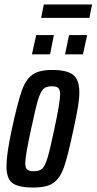

<svg xmlns="http://www.w3.org/2000/svg" viewBox="-20 -831 432 859"><path d="M9 -87Q9 -142 33 -253Q59 -373 77 -424Q95 -475 124.5 -496.5Q154 -518 213 -518Q280 -518 307.5 -496Q335 -474 335 -417Q335 -391 329 -354Q323 -317 309 -253Q284 -134 266.5 -84Q249 -34 219.5 -13Q190 8 130 8Q62 8 35.5 -12Q9 -32 9 -87ZM223 -253Q235 -309 242 -350Q249 -391 249 -408Q249 -430 240.5 -437.5Q232 -445 212 -445Q186 -445 173.5 -432.5Q161 -420 150 -383.5Q139 -347 119 -253Q107 -198 100 -158Q93 -118 93 -101Q93 -79 102 -72Q111 -65 132 -65Q157 -65 169.5 -77Q182 -89 193 -126Q204 -163 223 -253ZM123 -588 142 -674H221L204 -588ZM271 -588 289 -674H370L351 -588ZM164 -751 176 -811H392L380 -751Z"/></svg>

Font: Saira Ultra Condensed SemiBold
Style: Italic
Weight: 600
Width: 1
Italic angle: -12°
Designer: Hector Gatti with collaboration of the Omnibus-Type team
Foundry: Omnibus-Type
Version: Version 1.001; ttfautohint (v1.8)